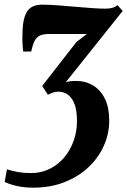

<svg xmlns="http://www.w3.org/2000/svg" viewBox="-54 -578 558 842"><path d="M92.5 245Q54 245 22.5 238.2Q-9 231.5 -33.5 220L-23.5 164.5Q-1.5 172 24.8 176.5Q51 181 83 181Q125.5 181 162 163.5Q198.5 146 225.8 114.5Q253 83 268.2 41.8Q283.5 0.5 283.5 -47Q283.5 -93 272.8 -121.5Q262 -150 243.5 -163Q225 -176 202 -176Q190.5 -176 179 -172.2Q167.5 -168.5 156 -162.5L131 -201L281 -393.5L327 -429Q307.5 -429 286.5 -429Q265.5 -429 244.5 -429Q223.5 -429 202.5 -429Q181.5 -429 162 -429Q136.5 -429 121.5 -422.2Q106.5 -415.5 98 -399Q89.5 -382.5 83 -352H47.5Q46 -364.5 44.8 -385.2Q43.5 -406 44.5 -429.5Q45 -477.5 54.5 -505.5Q64 -533.5 82.5 -545.5Q101 -557.5 130 -557.5Q159.5 -557.5 197.2 -554.8Q235 -552 274.5 -548.5Q314 -545 349.2 -542.5Q384.5 -540 407.5 -540Q425.5 -540 438.2 -543.5Q451 -547 461 -555.5L484 -530L234.5 -217.5Q242.5 -220 253.2 -221.5Q264 -223 279.5 -223Q321.5 -223 354.5 -203Q387.5 -183 406.2 -144.5Q425 -106 425 -49.5Q425 8.5 401.2 61.5Q377.5 114.5 333.5 155.8Q289.5 197 228.2 221Q167 245 92.5 245Z"/></svg>

Font: Merriweather 48pt ExtraBold
Style: Italic
Weight: 800
Italic angle: -7.8°
Version: Version 2.101